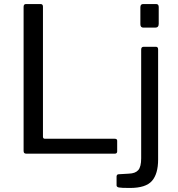

<svg xmlns="http://www.w3.org/2000/svg" viewBox="-20 -762 881 952"><path d="M97 -728Q97 -742 109 -742H181Q193 -742 193 -729V-84Q193 -74 203 -74H549Q561 -74 561 -64V-11Q561 -6 558 -3Q555 0 549 0H111Q103 0 100 -3.5Q97 -7 97 -14V-728ZM764 29Q764 100 733.5 135Q703 170 624 170Q580 170 569 167.5Q558 165 558 157V113Q558 109 560.5 105.5Q563 102 568 102L619 99Q651 98 665.5 81.5Q680 65 680 23V-516Q680 -530 692 -530H753Q764 -530 764 -517V29ZM767 -644Q767 -625 750 -625H691Q676 -625 676 -642V-726Q676 -742 690 -742H754Q767 -742 767 -727Z"/></svg>

Font: Libre Franklin
Style: Regular
Weight: 400
Designer: Pablo Impallari, Rodrigo Fuenzalida, Nhung Nguyen
Foundry: Impallari Type
Version: Version 3.000